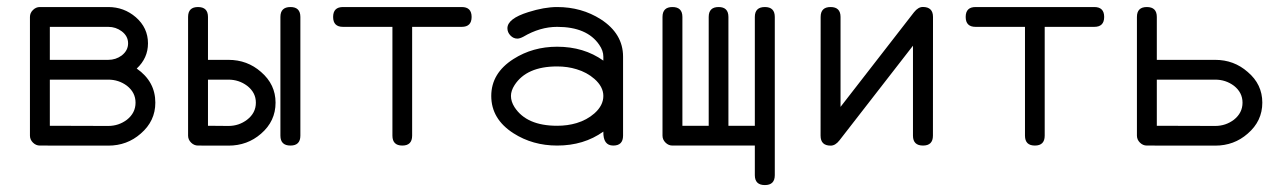

<svg xmlns="http://www.w3.org/2000/svg" viewBox="-20 -420 3690 554"><path d="M428.2 -123.8Q428.2 -70.6 386 -34.4Q346.7 0.2 292.2 0.2L95 0Q83.7 0 75.1 -8.5Q66.4 -17.1 66.4 -28.6V-371.1Q66.4 -382.6 75.1 -391.1Q83.7 -399.7 95 -399.7H292.5Q337.6 -399.7 371.8 -370.4Q407 -339.8 407 -294.9Q407 -252.4 374.5 -222.2Q428.2 -184.8 428.2 -123.8ZM349.6 -294.9Q349.6 -315.9 331.1 -329.8Q314 -342.5 292.5 -342.5H123.8V-247.3H292.5Q314 -247.3 331.1 -259.8Q349.6 -274.2 349.6 -294.9ZM371.1 -123.8Q371.1 -153.1 346.2 -172.6Q322.5 -190.2 292.5 -190.2H123.8V-57.1L292.2 -56.6Q322.5 -56.6 346.2 -74.5Q371.1 -94.2 371.1 -123.8Z M846.7 -28.6Q846.7 0 818.1 0Q789.1 0 789.1 -28.6V-371.1Q789.1 -399.7 818.1 -399.7Q846.7 -399.7 846.7 -371.1ZM775.1 -123.8Q775.1 -70.3 733.2 -34.2Q693.8 0.2 639.2 0.2L551.3 0Q540 0 531.4 -8.5Q522.7 -17.1 522.7 -28.6V-371.1Q522.7 -399.7 551.3 -399.7Q580.1 -399.7 580.1 -371.1V-247.3H639.2Q693.6 -247.3 733.2 -212.4Q775.1 -176.3 775.1 -123.8ZM718.3 -123.8Q718.3 -153.1 692.9 -172.6Q669.2 -190.2 639.2 -190.2H580.1V-57.1L639.2 -56.6Q669.4 -56.6 692.9 -74.5Q718.3 -94 718.3 -123.8Z M1340.8 -371.1Q1340.8 -342.5 1312.3 -342.5H1169.2V-28.6Q1169.2 0 1140.9 0Q1112.3 0 1112.3 -28.6V-342.5H969.7Q941.2 -342.5 941.2 -371.1Q941.2 -399.7 969.7 -399.7H1312.3Q1340.8 -399.7 1340.8 -371.1Z M1777.8 -28.6Q1777.8 0 1749.5 0Q1720 0 1720.9 -40.3Q1664.6 0 1587.6 0Q1517.1 0 1461.7 -35.4Q1397.5 -76.4 1397.5 -143.1Q1397.5 -209 1461.7 -249.8Q1517.3 -285.2 1587.6 -285.2Q1664.6 -285.2 1720.9 -245.1V-256.6Q1720.9 -273.7 1709 -290.8Q1673.8 -342.5 1587.6 -342.5Q1538.3 -342.5 1490 -314Q1479.7 -308.6 1472.7 -308.6Q1461.4 -308.6 1452.8 -317.6Q1444.1 -326.7 1444.1 -338.4Q1444.1 -366.2 1504.2 -385Q1550.5 -399.7 1587.6 -399.7Q1658 -399.7 1713.6 -364.3Q1777.8 -322.8 1777.8 -256.6ZM1720.9 -143.1Q1720.9 -169.7 1695.1 -192.4Q1673.3 -211.4 1643.8 -220.2Q1617.7 -228.3 1587.6 -228.3Q1499.3 -228.3 1464.6 -174.3Q1454.3 -158.2 1454.3 -143.1Q1454.3 -127 1464.6 -110.8Q1499.3 -57.1 1587.6 -57.1Q1617.7 -57.1 1643.8 -64.9Q1673.3 -73.7 1695.1 -92.8Q1720.9 -115.7 1720.9 -143.1Z M2215.6 85.4Q2215.6 114 2187 114Q2158 114 2158 85.4V0H1920.2Q1908.9 0 1900.3 -8.5Q1891.6 -17.1 1891.6 -28.6V-371.1Q1891.6 -399.7 1920.2 -399.7Q1949 -399.7 1949 -371.1V-57.1H2024.9V-371.1Q2024.9 -399.7 2053.5 -399.7Q2081.8 -399.7 2081.8 -371.1V-57.1H2158V-371.1Q2158 -399.7 2187 -399.7Q2215.6 -399.7 2215.6 -371.1Z M2672.1 -371.1 2671.9 -28.6Q2671.9 0 2643.3 0Q2614.3 0 2614.3 -28.6V-288.1L2402.1 -14.9Q2390.4 0.2 2376.7 0.2Q2347.7 0.2 2347.7 -28.6L2347.9 -371.1Q2347.9 -399.7 2376.5 -399.7Q2405.3 -399.7 2405.3 -371.1V-111.6L2617.4 -384.8Q2629.4 -399.9 2642.8 -399.9Q2672.1 -399.9 2672.1 -371.1Z M3166 -371.1Q3166 -342.5 3137.5 -342.5H2994.4V-28.6Q2994.4 0 2966.1 0Q2937.5 0 2937.5 -28.6V-342.5H2794.9Q2766.4 -342.5 2766.4 -371.1Q2766.4 -399.7 2794.9 -399.7H3137.5Q3166 -399.7 3166 -371.1Z M3622.3 -123.8Q3622.3 -70.6 3580.1 -34.4Q3540.8 0.2 3486.3 0.2L3289.1 0Q3277.8 0 3269.2 -8.5Q3260.5 -17.1 3260.5 -28.6V-371.1Q3260.5 -399.7 3289.1 -399.7Q3317.9 -399.7 3317.9 -371.1V-247.3H3486.3Q3540.5 -247.3 3580.1 -212.4Q3622.3 -176.8 3622.3 -123.8ZM3565.2 -123.8Q3565.2 -153.1 3540.3 -172.6Q3516.6 -190.2 3486.6 -190.2H3317.9V-57.1L3486.3 -56.6Q3516.6 -56.6 3540.3 -74.5Q3565.2 -94.2 3565.2 -123.8Z"/></svg>

Font: EnergyBar
Style: Regular
Weight: 400
Italic angle: -10°
Version: 1.0 2000-03-28